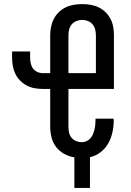

<svg xmlns="http://www.w3.org/2000/svg" viewBox="-20 -763 640 937"><path d="M343 154V5Q317 1 293.5 -12Q270 -25 254 -45.5Q238 -66 231.5 -92Q225 -118 225 -144V-329H189Q169 -329 149 -332.5Q129 -336 111 -345.5Q93 -355 78.5 -369.5Q64 -384 55 -402.5Q46 -421 42.5 -441Q39 -461 39 -482V-512H127V-482Q127 -468 130 -454Q133 -440 141 -429Q149 -418 162 -412Q175 -406 189 -406H225V-591Q225 -611 229 -631.5Q233 -652 242.5 -670.5Q252 -689 267 -703.5Q282 -718 300.5 -727Q319 -736 339.5 -739.5Q360 -743 381 -743Q402 -743 422.5 -739.5Q443 -736 461.5 -727Q480 -718 495 -703.5Q510 -689 519.5 -670.5Q529 -652 532.5 -631.5Q536 -611 536 -591V-329H314V-144Q314 -130 317 -116Q320 -102 329 -91Q338 -80 351.5 -74.5Q365 -69 379 -69Q391 -69 402 -74Q413 -79 421 -88Q429 -97 433.5 -108Q438 -119 441 -130.5Q444 -142 445 -154Q446 -166 446 -178V-184H534Q534 -181 534.5 -178.5Q535 -176 535 -174Q535 -145 528.5 -116.5Q522 -88 508 -63Q494 -38 470.5 -20Q447 -2 419 4V154ZM314 -406H448V-591Q448 -605 444.5 -619Q441 -633 432 -644Q423 -655 409 -660.5Q395 -666 381 -666Q367 -666 353 -660.5Q339 -655 330 -644Q321 -633 317.5 -619Q314 -605 314 -591Z"/></svg>

Font: Iosevka Medium Extended
Style: Regular
Weight: 500
Width: 7
Monospace: yes
Designer: Belleve Invis
Foundry: Belleve Invis
Version: Version 32.5.0; ttfautohint (v1.8.4)